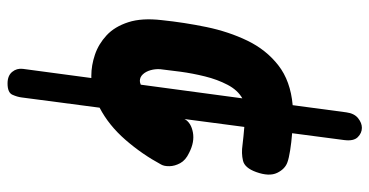

<svg xmlns="http://www.w3.org/2000/svg" viewBox="-266 -516 1026 534"><g transform="rotate(90 247.0 -249.0)"><path d="M212 243Q190.5 243 180 230.2Q169.5 217.5 171.5 200.5L197 10H190.5Q162 10 132.2 0Q102.5 -10 78.2 -32.5Q54 -55 41.8 -92.8Q29.5 -130.5 36 -186Q42.5 -248.5 55.2 -310.2Q68 -372 93.2 -424.2Q118.5 -476.5 161.8 -510.2Q205 -544 272.5 -550L292.5 -699.5Q295.5 -721.5 308.8 -732Q322 -742.5 335.5 -742.5Q350 -742.5 361.5 -731Q373 -719.5 369.5 -693L350.5 -548.5Q376 -546.5 398 -543Q420 -539.5 431 -535.5Q450 -529 460.8 -506.8Q471.5 -484.5 458.5 -448.5Q447 -416.5 426.8 -411.8Q406.5 -407 383 -410.5Q371.5 -412 358.5 -413.2Q345.5 -414.5 333 -415.5L311 -248.5Q311 -249 311.2 -249.2Q311.5 -249.5 311.5 -250Q321.5 -267.5 348.2 -272.5Q375 -277.5 405 -262Q425.5 -252.5 433.8 -237.2Q442 -222 442.2 -207.2Q442.5 -192.5 437.5 -184Q409 -131 368.8 -84.8Q328.5 -38.5 279.5 -13L251 204Q249.5 216 243.5 229.5Q237.5 243 212 243ZM172.5 -182Q171.5 -168 175.2 -154.8Q179 -141.5 186.8 -133.2Q194.5 -125 205 -125Q209.5 -125 215.5 -127.5L253.5 -410Q230.5 -397 215.8 -368.8Q201 -340.5 192.5 -306Q184 -271.5 179.5 -238.2Q175 -205 172.5 -182Z"/></g></svg>

Font: Edu NSW ACT Hand Pre
Style: Regular
Weight: 400
Designer: Tina and Corey Anderson, Eben Sorkin, Mirko Velimirovic
Foundry: Sorkin Type Co.
Version: Version 2.000